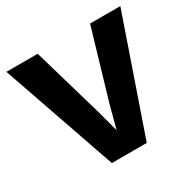

<svg xmlns="http://www.w3.org/2000/svg" viewBox="-147 -811 966 962"><g transform="rotate(-30 335.5 -330.0)"><path d="M665 -660 437 0H235L6 -660H187L303 -261L338 -131L372 -259L490 -660Z"/></g></svg>

Font: Kantumruy Pro
Style: Bold
Weight: 700
Version: Version 1.002